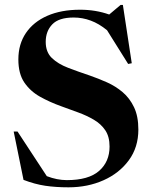

<svg xmlns="http://www.w3.org/2000/svg" viewBox="-20 -768 638 800"><path d="M556.5 -228Q556.5 -154.5 517 -100.5Q477.5 -46.5 411.5 -17Q345.5 12.5 265.5 12.5Q212 12.5 168.5 6Q125 -0.5 78 -18.5L37 -220H53L175 -34Q218 -17.5 258.5 -17.5Q349 -17.5 392.8 -55.8Q436.5 -94 436.5 -157.5Q436.5 -198.5 418.8 -225Q401 -251.5 371.2 -269Q341.5 -286.5 305.8 -299.5Q270 -312.5 234.5 -325.5Q187 -342.5 146.5 -365.2Q106 -388 81.2 -424.5Q56.5 -461 56.5 -520.5Q56.5 -584 88 -630.5Q119.5 -677 177.2 -702.2Q235 -727.5 313.5 -727.5Q379 -727.5 435 -707.5L482.5 -747.5H492L529 -504.5L514 -501.5L426 -642Q392.5 -669.5 358 -682.2Q323.5 -695 287 -695Q225 -695 197.8 -666.5Q170.5 -638 170.5 -593.5Q170.5 -551 196.2 -526.2Q222 -501.5 263.8 -485.5Q305.5 -469.5 353.5 -453.5Q389.5 -441 425.5 -425Q461.5 -409 491 -384Q520.5 -359 538.5 -321.2Q556.5 -283.5 556.5 -228Z"/></svg>

Font: Newsreader Display SemiBold
Style: Regular
Weight: 600
Designer: Hugues Gentile
Foundry: Production Type
Version: Version 1.001